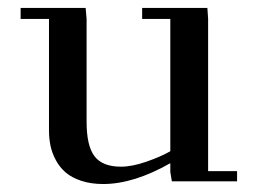

<svg xmlns="http://www.w3.org/2000/svg" viewBox="-20 -459 640 486"><path d="M32.2 -411.1V-439H196.8L199.2 -411.1V-150.9Q199.2 -89.4 219.5 -63.2Q239.7 -37.1 286.1 -37.1Q314.5 -37.1 350.8 -49.8Q387.2 -62.5 411.1 -76.2V-411.1H339.8V-439H504.9L506.8 -411.1V-25.9H580.1V0H415L411.1 -23.9V-45.9Q318.4 6.8 241.2 6.8Q210.4 6.8 186 -1.2Q161.6 -9.3 146.5 -22.2Q131.3 -35.2 121.6 -53.2Q111.8 -71.3 107.9 -89.8Q104 -108.4 104 -128.9V-411.1Z"/></svg>

Font: Dehuti Alt
Style: Bold
Weight: 700
Version: Version 1.2